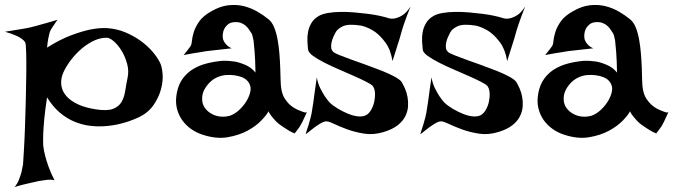

<svg xmlns="http://www.w3.org/2000/svg" viewBox="-35 -584 2735 780"><path d="M-14.6 -455.1Q16.6 -460 36.6 -463.4Q56.6 -466.8 69.3 -468.8Q84 -471.7 91.8 -473.6Q99.6 -475.6 114.3 -479.5Q127 -483.4 147.5 -488.8Q168 -494.1 199.2 -503.9Q191.4 -494.1 187 -486.8Q182.6 -479.5 178.7 -474.6Q174.8 -468.8 171.9 -463.9Q168.9 -459 166 -449.2Q164.1 -441.4 161.1 -427.2Q158.2 -413.1 156.2 -390.6Q209 -423.8 253.4 -440.4Q297.9 -457 331.1 -463.9Q370.1 -471.7 401.4 -469.7Q440.4 -466.8 474.1 -452.6Q507.8 -438.5 535.2 -418.9Q562.5 -399.4 583 -376Q603.5 -352.5 615.2 -329.1Q623 -313.5 625.5 -284.2Q627.9 -254.9 619.1 -221.7Q610.4 -188.5 588.4 -156.7Q566.4 -125 526.4 -106.4Q457 -75.2 388.7 -71.3Q359.4 -69.3 328.6 -73.2Q297.9 -77.1 267.1 -89.8Q236.3 -102.5 208 -126.5Q179.7 -150.4 156.2 -188.5Q148.4 -138.7 145 -102.1Q141.6 -65.4 140.6 -41Q139.6 -12.7 140.6 6.8Q142.6 26.4 148.4 48.8Q153.3 68.4 162.6 94.2Q171.9 120.1 186.5 148.4Q180.7 146.5 170.4 146Q160.2 145.5 149.4 147.5Q137.7 149.4 123 151.4Q109.4 154.3 92.8 158.2Q79.1 161.1 61 165.5Q43 169.9 24.4 175.8Q35.2 163.1 41.5 147Q47.9 130.9 51.8 117.2Q55.7 100.6 58.6 84Q59.6 69.3 62 28.8Q64.5 -11.7 66.4 -64.9Q68.4 -118.2 69.8 -176.8Q71.3 -235.4 71.8 -285.6Q72.3 -335.9 71.3 -371.1Q70.3 -406.2 67.4 -412.1Q63.5 -418.9 52.7 -426.8Q43.9 -433.6 27.8 -440.4Q11.7 -447.3 -14.6 -455.1ZM217.8 -277.3Q210.9 -254.9 214.8 -233.4Q218.8 -211.9 234.9 -193.4Q251 -174.8 280.8 -160.6Q310.5 -146.5 355.5 -139.6Q400.4 -132.8 423.8 -141.6Q447.3 -150.4 458.5 -169.4Q469.7 -188.5 473.6 -214.4Q477.5 -240.2 483.4 -268.6Q489.3 -295.9 481.4 -324.7Q473.6 -353.5 459.5 -377Q445.3 -400.4 428.2 -415.5Q411.1 -430.7 398.4 -430.7Q368.2 -430.7 338.9 -415Q309.6 -399.4 285.2 -376Q260.7 -352.5 242.7 -325.7Q224.6 -298.8 217.8 -277.3Z M738.3 -395.5Q743.2 -401.4 744.6 -417.5Q746.1 -433.6 752.4 -454.1Q758.8 -474.6 774.4 -497.1Q790 -519.5 825.2 -539.1Q859.4 -558.6 891.6 -562.5Q923.8 -566.4 953.1 -559.6Q982.4 -552.7 1008.3 -538.1Q1034.2 -523.4 1055.7 -505.9Q1070.3 -494.1 1079.1 -472.2Q1087.9 -450.2 1092.8 -422.9Q1097.7 -395.5 1100.1 -365.7Q1102.5 -335.9 1103.5 -308.1Q1104.5 -280.3 1105 -257.3Q1105.5 -234.4 1108.4 -219.7Q1112.3 -198.2 1122.1 -183.1Q1131.8 -168 1143.6 -157.7Q1155.3 -147.5 1167 -141.6Q1178.7 -135.7 1187.5 -132.8Q1193.4 -129.9 1198.2 -128.9Q1208 -125 1211.9 -128.9Q1206.1 -115.2 1201.2 -105.5Q1196.3 -95.7 1193.4 -88.9Q1189.5 -81.1 1186.5 -76.2Q1183.6 -70.3 1179.7 -65.4Q1176.8 -60.5 1171.9 -54.7Q1167 -48.8 1162.1 -42Q1149.4 -46.9 1138.2 -53.7Q1127 -60.5 1118.2 -66.4Q1107.4 -73.2 1098.6 -80.1Q1089.8 -86.9 1082 -95.7Q1075.2 -103.5 1067.9 -112.3Q1060.5 -121.1 1055.7 -131.8Q1049.8 -119.1 1027.8 -95.7Q1005.9 -72.3 970.7 -53.2Q935.5 -34.2 889.2 -26.4Q842.8 -18.6 787.1 -37.1Q762.7 -44.9 741.2 -60.1Q719.7 -75.2 704.6 -96.7Q689.5 -118.2 683.1 -146Q676.8 -173.8 683.6 -208Q690.4 -242.2 708 -265.6Q725.6 -289.1 750 -303.7Q774.4 -318.4 804.7 -326.2Q835 -334 867.2 -336.9Q892.6 -337.9 918 -334Q939.5 -330.1 962.9 -319.8Q986.3 -309.6 1002.9 -289.1Q1002 -340.8 999.5 -371.6Q997.1 -402.3 995.1 -418.9Q991.2 -438.5 988.3 -446.3Q983.4 -453.1 978 -461.9Q972.7 -470.7 964.8 -478Q957 -485.4 945.3 -490.2Q933.6 -495.1 918 -494.1Q901.4 -493.2 891.6 -485.4Q881.8 -477.5 876.5 -467.3Q871.1 -457 870.1 -445.3Q869.1 -433.6 871.1 -424.8Q873 -418.9 877 -412.1Q880.9 -406.2 887.7 -399.4Q894.5 -392.6 906.2 -387.7Q883.8 -384.8 866.2 -383.3Q848.6 -381.8 835.9 -379.9Q821.3 -377.9 810.5 -377Q799.8 -376 785.2 -373Q772.5 -371.1 753.9 -368.2Q735.4 -365.2 710.9 -360.4Q716.8 -367.2 721.7 -373.5Q726.6 -379.9 730.5 -384.8Q734.4 -390.6 738.3 -395.5ZM884.8 -279.3Q867.2 -278.3 849.6 -271Q832 -263.7 818.4 -250.5Q804.7 -237.3 795.4 -220.2Q786.1 -203.1 786.1 -182.6Q786.1 -162.1 796.4 -147Q806.6 -131.8 823.7 -122.1Q840.8 -112.3 860.8 -110.4Q880.9 -108.4 900.4 -114.3Q918.9 -121.1 935.5 -136.2Q952.1 -151.4 963.9 -169.4Q975.6 -187.5 980.5 -205.6Q985.4 -223.6 981.4 -235.4Q973.6 -260.7 946.3 -271Q918.9 -281.2 884.8 -279.3Z M1632.8 -557.6Q1624 -536.1 1617.7 -518.6Q1611.3 -501 1606.4 -487.3Q1601.6 -471.7 1597.7 -460Q1593.8 -446.3 1588.9 -428.7Q1584 -413.1 1576.7 -390.1Q1569.3 -367.2 1559.6 -335.9Q1551.8 -382.8 1531.2 -410.6Q1510.7 -438.5 1489.3 -454.1Q1463.9 -471.7 1434.6 -479.5Q1381.8 -488.3 1358.4 -477.5Q1335 -466.8 1327.1 -450.2Q1323.2 -443.4 1318.8 -433.1Q1314.5 -422.9 1312 -412.1Q1309.6 -401.4 1310.5 -390.6Q1311.5 -379.9 1319.3 -373Q1324.2 -368.2 1344.7 -359.9Q1365.2 -351.6 1394 -341.3Q1422.9 -331.1 1455.6 -319.3Q1488.3 -307.6 1517.6 -295.9Q1546.9 -284.2 1568.4 -272.5Q1589.8 -260.7 1596.7 -251Q1602.5 -241.2 1609.9 -225.1Q1617.2 -209 1620.6 -189.9Q1624 -170.9 1622.6 -150.9Q1621.1 -130.9 1611.3 -111.3Q1601.6 -91.8 1580.6 -75.2Q1559.6 -58.6 1524.4 -47.9Q1483.4 -35.2 1445.3 -41Q1407.2 -46.9 1375.5 -58.6Q1343.8 -70.3 1320.3 -81.5Q1296.9 -92.8 1287.1 -90.8Q1276.4 -88.9 1262.7 -80.1Q1249 -71.3 1236.8 -62Q1224.6 -52.7 1215.8 -45.4Q1207 -38.1 1207 -40Q1207 -42 1210.4 -51.8Q1213.9 -61.5 1218.3 -75.7Q1222.7 -89.8 1227.1 -106.9Q1231.4 -124 1233.4 -139.6Q1235.4 -152.3 1238.3 -170.9Q1240.2 -187.5 1243.7 -211.4Q1247.1 -235.4 1252 -269.5Q1256.8 -244.1 1266.1 -225.6Q1275.4 -207 1284.2 -193.4Q1294.9 -177.7 1304.7 -167Q1319.3 -153.3 1339.4 -141.6Q1359.4 -129.9 1379.9 -121.6Q1400.4 -113.3 1418.9 -111.3Q1437.5 -109.4 1450.2 -115.2Q1462.9 -121.1 1472.2 -136.7Q1481.4 -152.3 1485.4 -170.9Q1489.3 -189.5 1488.3 -206.5Q1487.3 -223.6 1479.5 -234.4Q1473.6 -241.2 1452.6 -252Q1431.6 -262.7 1402.8 -275.4Q1374 -288.1 1342.3 -301.8Q1310.5 -315.4 1282.7 -329.6Q1254.9 -343.8 1236.8 -356.9Q1218.8 -370.1 1216.8 -380.9Q1214.8 -396.5 1213.9 -415.5Q1212.9 -434.6 1216.3 -453.6Q1219.7 -472.7 1230 -490.2Q1240.2 -507.8 1260.7 -519.5Q1274.4 -527.3 1296.9 -531.2Q1319.3 -535.2 1346.7 -535.6Q1374 -536.1 1403.3 -533.7Q1432.6 -531.2 1459.5 -527.8Q1486.3 -524.4 1508.3 -519.5Q1530.3 -514.6 1542 -510.7Q1555.7 -505.9 1571.3 -509.8Q1585 -512.7 1600.6 -522.5Q1616.2 -532.2 1632.8 -557.6Z M2098.6 -557.6Q2089.8 -536.1 2083.5 -518.6Q2077.1 -501 2072.3 -487.3Q2067.4 -471.7 2063.5 -460Q2059.6 -446.3 2054.7 -428.7Q2049.8 -413.1 2042.5 -390.1Q2035.2 -367.2 2025.4 -335.9Q2017.6 -382.8 1997.1 -410.6Q1976.6 -438.5 1955.1 -454.1Q1929.7 -471.7 1900.4 -479.5Q1847.7 -488.3 1824.2 -477.5Q1800.8 -466.8 1793 -450.2Q1789.1 -443.4 1784.7 -433.1Q1780.3 -422.9 1777.8 -412.1Q1775.4 -401.4 1776.4 -390.6Q1777.3 -379.9 1785.2 -373Q1790 -368.2 1810.5 -359.9Q1831.1 -351.6 1859.9 -341.3Q1888.7 -331.1 1921.4 -319.3Q1954.1 -307.6 1983.4 -295.9Q2012.7 -284.2 2034.2 -272.5Q2055.7 -260.7 2062.5 -251Q2068.4 -241.2 2075.7 -225.1Q2083 -209 2086.4 -189.9Q2089.8 -170.9 2088.4 -150.9Q2086.9 -130.9 2077.1 -111.3Q2067.4 -91.8 2046.4 -75.2Q2025.4 -58.6 1990.2 -47.9Q1949.2 -35.2 1911.1 -41Q1873 -46.9 1841.3 -58.6Q1809.6 -70.3 1786.1 -81.5Q1762.7 -92.8 1752.9 -90.8Q1742.2 -88.9 1728.5 -80.1Q1714.8 -71.3 1702.6 -62Q1690.4 -52.7 1681.6 -45.4Q1672.9 -38.1 1672.9 -40Q1672.9 -42 1676.3 -51.8Q1679.7 -61.5 1684.1 -75.7Q1688.5 -89.8 1692.9 -106.9Q1697.3 -124 1699.2 -139.6Q1701.2 -152.3 1704.1 -170.9Q1706.1 -187.5 1709.5 -211.4Q1712.9 -235.4 1717.8 -269.5Q1722.7 -244.1 1731.9 -225.6Q1741.2 -207 1750 -193.4Q1760.7 -177.7 1770.5 -167Q1785.2 -153.3 1805.2 -141.6Q1825.2 -129.9 1845.7 -121.6Q1866.2 -113.3 1884.8 -111.3Q1903.3 -109.4 1916 -115.2Q1928.7 -121.1 1938 -136.7Q1947.3 -152.3 1951.2 -170.9Q1955.1 -189.5 1954.1 -206.5Q1953.1 -223.6 1945.3 -234.4Q1939.5 -241.2 1918.5 -252Q1897.5 -262.7 1868.7 -275.4Q1839.8 -288.1 1808.1 -301.8Q1776.4 -315.4 1748.5 -329.6Q1720.7 -343.8 1702.6 -356.9Q1684.6 -370.1 1682.6 -380.9Q1680.7 -396.5 1679.7 -415.5Q1678.7 -434.6 1682.1 -453.6Q1685.5 -472.7 1695.8 -490.2Q1706.1 -507.8 1726.6 -519.5Q1740.2 -527.3 1762.7 -531.2Q1785.2 -535.2 1812.5 -535.6Q1839.8 -536.1 1869.1 -533.7Q1898.4 -531.2 1925.3 -527.8Q1952.1 -524.4 1974.1 -519.5Q1996.1 -514.6 2007.8 -510.7Q2021.5 -505.9 2037.1 -509.8Q2050.8 -512.7 2066.4 -522.5Q2082 -532.2 2098.6 -557.6Z M2207 -395.5Q2211.9 -401.4 2213.4 -417.5Q2214.8 -433.6 2221.2 -454.1Q2227.5 -474.6 2243.2 -497.1Q2258.8 -519.5 2293.9 -539.1Q2328.1 -558.6 2360.4 -562.5Q2392.6 -566.4 2421.9 -559.6Q2451.2 -552.7 2477.1 -538.1Q2502.9 -523.4 2524.4 -505.9Q2539.1 -494.1 2547.9 -472.2Q2556.6 -450.2 2561.5 -422.9Q2566.4 -395.5 2568.8 -365.7Q2571.3 -335.9 2572.3 -308.1Q2573.2 -280.3 2573.7 -257.3Q2574.2 -234.4 2577.1 -219.7Q2581.1 -198.2 2590.8 -183.1Q2600.6 -168 2612.3 -157.7Q2624 -147.5 2635.7 -141.6Q2647.5 -135.7 2656.2 -132.8Q2662.1 -129.9 2667 -128.9Q2676.8 -125 2680.7 -128.9Q2674.8 -115.2 2669.9 -105.5Q2665 -95.7 2662.1 -88.9Q2658.2 -81.1 2655.3 -76.2Q2652.3 -70.3 2648.4 -65.4Q2645.5 -60.5 2640.6 -54.7Q2635.7 -48.8 2630.9 -42Q2618.2 -46.9 2606.9 -53.7Q2595.7 -60.5 2586.9 -66.4Q2576.2 -73.2 2567.4 -80.1Q2558.6 -86.9 2550.8 -95.7Q2543.9 -103.5 2536.6 -112.3Q2529.3 -121.1 2524.4 -131.8Q2518.6 -119.1 2496.6 -95.7Q2474.6 -72.3 2439.5 -53.2Q2404.3 -34.2 2357.9 -26.4Q2311.5 -18.6 2255.9 -37.1Q2231.4 -44.9 2210 -60.1Q2188.5 -75.2 2173.3 -96.7Q2158.2 -118.2 2151.9 -146Q2145.5 -173.8 2152.3 -208Q2159.2 -242.2 2176.8 -265.6Q2194.3 -289.1 2218.8 -303.7Q2243.2 -318.4 2273.4 -326.2Q2303.7 -334 2335.9 -336.9Q2361.3 -337.9 2386.7 -334Q2408.2 -330.1 2431.6 -319.8Q2455.1 -309.6 2471.7 -289.1Q2470.7 -340.8 2468.3 -371.6Q2465.8 -402.3 2463.9 -418.9Q2460 -438.5 2457 -446.3Q2452.1 -453.1 2446.8 -461.9Q2441.4 -470.7 2433.6 -478Q2425.8 -485.4 2414.1 -490.2Q2402.3 -495.1 2386.7 -494.1Q2370.1 -493.2 2360.4 -485.4Q2350.6 -477.5 2345.2 -467.3Q2339.8 -457 2338.9 -445.3Q2337.9 -433.6 2339.8 -424.8Q2341.8 -418.9 2345.7 -412.1Q2349.6 -406.2 2356.4 -399.4Q2363.3 -392.6 2375 -387.7Q2352.5 -384.8 2335 -383.3Q2317.4 -381.8 2304.7 -379.9Q2290 -377.9 2279.3 -377Q2268.6 -376 2253.9 -373Q2241.2 -371.1 2222.7 -368.2Q2204.1 -365.2 2179.7 -360.4Q2185.5 -367.2 2190.4 -373.5Q2195.3 -379.9 2199.2 -384.8Q2203.1 -390.6 2207 -395.5ZM2353.5 -279.3Q2335.9 -278.3 2318.4 -271Q2300.8 -263.7 2287.1 -250.5Q2273.4 -237.3 2264.2 -220.2Q2254.9 -203.1 2254.9 -182.6Q2254.9 -162.1 2265.1 -147Q2275.4 -131.8 2292.5 -122.1Q2309.6 -112.3 2329.6 -110.4Q2349.6 -108.4 2369.1 -114.3Q2387.7 -121.1 2404.3 -136.2Q2420.9 -151.4 2432.6 -169.4Q2444.3 -187.5 2449.2 -205.6Q2454.1 -223.6 2450.2 -235.4Q2442.4 -260.7 2415 -271Q2387.7 -281.2 2353.5 -279.3Z"/></svg>

Font: Lakki Reddy
Style: Regular
Weight: 400
Designer: Appaji Ambarisha Darbha
Version: Version 1.0.4; ttfautohint (v1.2.42-39fb)